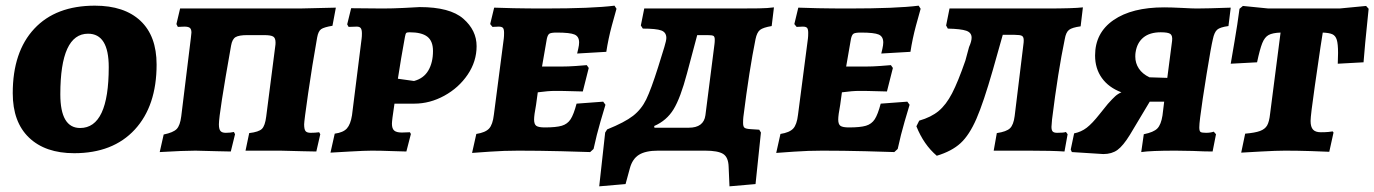

<svg xmlns="http://www.w3.org/2000/svg" viewBox="-20 -532 4853 678"><path d="M25 -203Q25 -349 101 -430.5Q177 -512 315 -512Q419 -512 476 -458.5Q533 -405 533 -304Q533 -158 456 -74.5Q379 9 242 9Q140 9 82.5 -46Q25 -101 25 -203ZM364 -295Q364 -413 291 -413Q193 -413 193 -199Q193 -80 263 -80Q364 -80 364 -295Z M558 -57Q592 -64 604 -76.5Q616 -89 620 -121L654 -398Q656 -414 656 -417Q656 -429 650.5 -433.5Q645 -438 631 -438L608 -437L603 -447L616 -502H737H1038L1166 -505L1154 -441Q1124 -436 1114 -429Q1104 -422 1100 -400Q1082 -299 1068 -201.5Q1054 -104 1054 -93Q1054 -75 1059 -69Q1064 -63 1077 -63Q1093 -63 1107 -65L1111 -58L1097 3L1048 2L970 0H847L860 -62Q894 -66 905 -77Q916 -88 920 -120L952 -369Q953 -374 953 -382Q953 -398 944.5 -403Q936 -408 913 -408H853Q824 -408 812 -401Q800 -394 796 -371Q753 -129 753 -93Q753 -76 758.5 -69.5Q764 -63 777 -63Q794 -63 806 -66L810 -58L795 3L748 2L670 0Q629 0 544 5Z M1331 -502Q1366 -502 1406 -504Q1446 -506 1462 -507Q1569 -507 1616 -466Q1663 -425 1663 -369Q1663 -315 1631.5 -268.5Q1600 -222 1549 -194Q1498 -166 1443 -166H1373L1366 -117Q1364 -101 1364 -95Q1364 -78 1372 -71Q1380 -64 1399 -64L1428 -65Q1428 -63 1429 -62Q1430 -61 1431 -59L1415 3Q1400 3 1363 1.5Q1326 0 1293 0Q1269 0 1216.5 3Q1164 6 1147 7L1162 -60Q1192 -64 1205 -78.5Q1218 -93 1223 -125L1257 -396Q1258 -403 1258 -414Q1258 -427 1254 -432.5Q1250 -438 1240 -438L1211 -437L1206 -446L1220 -503ZM1509 -352Q1509 -387 1489 -402.5Q1469 -418 1426 -418Q1417 -418 1414.5 -415.5Q1412 -413 1410 -402Q1396 -326 1385 -254L1442 -246Q1476 -255 1492.5 -283Q1509 -311 1509 -352Z M1904 -82Q1944 -82 1964 -88Q1984 -94 1995 -111Q2006 -128 2016 -166L2110 -173L2118 -162Q2114 -149 2100.5 -103Q2087 -57 2076 -6L2064 5Q2041 4 1962 2Q1883 0 1810 0Q1760 0 1710.5 3.5Q1661 7 1647 8L1662 -59Q1694 -64 1707 -78Q1720 -92 1724 -127L1759 -396Q1760 -404 1760 -416Q1760 -429 1756 -433.5Q1752 -438 1741 -438L1719 -437L1711 -447L1725 -505Q1743 -504 1794 -503Q1845 -502 1902 -502Q2072 -502 2150 -512L2157 -501Q2153 -488 2140.5 -441.5Q2128 -395 2121 -349L2018 -343Q2019 -347 2022 -360Q2025 -373 2025 -382Q2025 -403 2009 -410Q1993 -417 1946 -417Q1926 -417 1920 -413Q1914 -409 1911 -395L1894 -297H1962Q1987 -297 2014 -299Q2041 -301 2052 -302L2059 -292L2038 -209Q2028 -209 1999.5 -210Q1971 -211 1940 -211Q1916 -211 1879 -206L1873 -162Q1866 -125 1866 -110Q1866 -93 1874 -87.5Q1882 -82 1904 -82Z M2605 -119Q2604 -111 2604 -98Q2604 -85 2609 -81Q2614 -77 2630 -76L2661 -74L2667 -64L2648 118L2556 126L2553 57Q2552 23 2533.5 11.5Q2515 0 2470 0H2304Q2260 0 2236.5 14.5Q2213 29 2204 63L2189 118L2096 126L2117 -64L2124 -75Q2186 -100 2215.5 -123Q2245 -146 2262 -181Q2279 -216 2304 -295L2326 -366Q2333 -389 2333 -398Q2333 -418 2315 -424.5Q2297 -431 2250 -431L2243 -442L2255 -502H2585Q2628 -502 2660 -502.5Q2692 -503 2713 -506L2705 -440Q2675 -435 2664 -426.5Q2653 -418 2648 -394Q2626 -286 2605 -119ZM2504 -392Q2504 -403 2499 -405.5Q2494 -408 2478 -408H2442L2406 -273Q2383 -186 2358.5 -146Q2334 -106 2290 -87L2291 -81H2412Q2465 -81 2471 -125L2503 -376Q2504 -383 2504 -392Z M2978 -82Q3018 -82 3038 -88Q3058 -94 3069 -111Q3080 -128 3090 -166L3184 -173L3192 -162Q3188 -149 3174.5 -103Q3161 -57 3150 -6L3138 5Q3115 4 3036 2Q2957 0 2884 0Q2834 0 2784.5 3.5Q2735 7 2721 8L2736 -59Q2768 -64 2781 -78Q2794 -92 2798 -127L2833 -396Q2834 -404 2834 -416Q2834 -429 2830 -433.5Q2826 -438 2815 -438L2793 -437L2785 -447L2799 -505Q2817 -504 2868 -503Q2919 -502 2976 -502Q3146 -502 3224 -512L3231 -501Q3227 -488 3214.5 -441.5Q3202 -395 3195 -349L3092 -343Q3093 -347 3096 -360Q3099 -373 3099 -382Q3099 -403 3083 -410Q3067 -417 3020 -417Q3000 -417 2994 -413Q2988 -409 2985 -395L2968 -297H3036Q3061 -297 3088 -299Q3115 -301 3126 -302L3133 -292L3112 -209Q3102 -209 3073.5 -210Q3045 -211 3014 -211Q2990 -211 2953 -206L2947 -162Q2940 -125 2940 -110Q2940 -93 2948 -87.5Q2956 -82 2978 -82Z M3804 -506 3796 -439Q3766 -435 3755 -426.5Q3744 -418 3740 -394Q3716 -279 3695 -110Q3693 -88 3693 -84Q3693 -72 3697.5 -67.5Q3702 -63 3713 -63Q3737 -63 3744 -66L3750 -58L3739 3Q3696 0 3613 0H3489L3500 -62Q3534 -67 3546.5 -79Q3559 -91 3563 -122L3594 -376Q3595 -382 3595 -390Q3595 -402 3588.5 -405.5Q3582 -409 3563 -409H3521L3486 -285Q3453 -170 3428 -112.5Q3403 -55 3372 -26.5Q3341 2 3288 18Q3242 -21 3216 -86L3226 -106Q3268 -118 3294.5 -140Q3321 -162 3342 -202.5Q3363 -243 3389 -318L3402 -366Q3411 -386 3411 -399Q3411 -417 3392 -423.5Q3373 -430 3327 -431L3321 -442L3333 -502H3676Q3770 -502 3804 -506Z M4326 -505 4318 -440Q4288 -436 4278 -427Q4268 -418 4263 -394Q4257 -370 4241 -271.5Q4225 -173 4218 -117Q4215 -93 4215 -82Q4215 -69 4219.5 -66Q4224 -63 4239 -63Q4254 -63 4266 -67L4274 -58L4262 3Q4234 3 4192 1L4131 0Q4043 0 4010 5L4019 -58Q4054 -65 4067 -78.5Q4080 -92 4085 -124L4091 -173H4040L3970 -56Q3946 -17 3926 -2.5Q3906 12 3876 12L3765 5L3761 -4L3773 -61Q3798 -66 3817.5 -81Q3837 -96 3863 -129L3892 -165Q3909 -184 3918.5 -192.5Q3928 -201 3940 -206Q3895 -223 3871 -256.5Q3847 -290 3847 -336Q3847 -416 3912 -461Q3977 -506 4091 -506Q4115 -506 4155 -504Q4191 -502 4206 -502Q4241 -502 4326 -505ZM4102 -257 4119 -388Q4121 -406 4113 -412Q4105 -418 4079 -418Q4040 -418 4017.5 -399.5Q3995 -381 3990 -347Q3989 -342 3989 -332Q3989 -309 4001.5 -290Q4014 -271 4039 -259Z M4419 -312 4326 -307Q4329 -325 4339.5 -386Q4350 -447 4357 -501L4369 -511L4459 -502H4710L4804 -511L4813 -501Q4806 -434 4801 -381.5Q4796 -329 4795 -312L4704 -307L4705 -345Q4705 -377 4700.5 -391.5Q4696 -406 4685 -411Q4674 -416 4651 -417L4643 -366Q4638 -333 4623 -228.5Q4608 -124 4608 -105Q4608 -84 4616.5 -74.5Q4625 -65 4644 -65Q4659 -65 4670.5 -66Q4682 -67 4686 -68L4689 -64L4674 4Q4656 3 4608.5 1.5Q4561 0 4518 0Q4487 0 4433.5 3Q4380 6 4363 7L4377 -60Q4412 -63 4429.5 -69.5Q4447 -76 4454.5 -89Q4462 -102 4465 -130L4502 -417Q4474 -416 4460 -408.5Q4446 -401 4437.5 -380Q4429 -359 4419 -312Z"/></svg>

Font: Alegreya SC ExtraBold
Style: Italic
Weight: 800
Italic angle: -7°
Designer: Juan Pablo del Peral
Foundry: Huerta Tipografica
Version: Version 2.007; ttfautohint (v1.6)